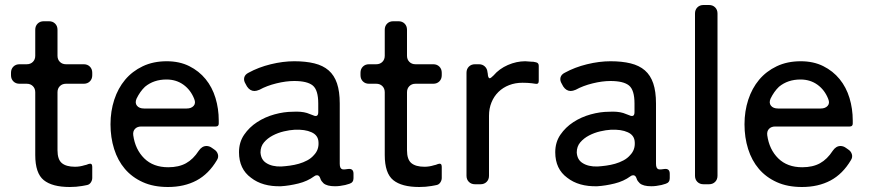

<svg xmlns="http://www.w3.org/2000/svg" viewBox="-20 -737 3479 768"><path d="M259 11Q189 11 155 -16.5Q121 -44 121 -117V-368Q121 -383 111.5 -392.5Q102 -402 87 -402H58Q43 -402 33.5 -411.5Q24 -421 24 -436V-446Q24 -461 33.5 -470.5Q43 -480 58 -480H87Q102 -480 111.5 -489.5Q121 -499 121 -514V-618Q121 -633 130.5 -642.5Q140 -652 155 -652H176Q191 -652 200.5 -642.5Q210 -633 210 -618V-514Q210 -499 219.5 -489.5Q229 -480 244 -480H315Q330 -480 339.5 -470.5Q349 -461 349 -446V-436Q349 -421 339.5 -411.5Q330 -402 315 -402H244Q229 -402 219.5 -392.5Q210 -383 210 -368V-136Q210 -99 227.5 -84.5Q245 -70 280 -70Q299 -70 318 -76Q325 -77 334 -81Q349 -86 349 -70V-25Q349 -16 343.5 -7.5Q338 1 329 3Q324 4 319 5Q314 6 308 7Q285 11 259 11Z M652 11Q594 11 551 -8.5Q508 -28 479.5 -61.5Q451 -95 436.5 -141Q422 -187 422 -240Q422 -292 437 -338Q452 -384 480.5 -418Q509 -452 551 -472Q593 -492 647 -492Q698 -492 737 -472.5Q776 -453 802.5 -420.5Q829 -388 842 -345Q855 -302 855 -255V-243Q855 -231 843 -231H545Q529 -231 520 -221.5Q511 -212 513 -196Q521 -139 557 -103.5Q593 -68 653 -68Q695 -68 724 -84Q753 -100 775 -134Q788 -153 806 -153Q817 -153 827 -146L837 -139Q848 -132 851.5 -120Q855 -108 848 -97Q815 -41 766 -15Q717 11 652 11ZM556 -303H727Q745 -303 754.5 -313.5Q764 -324 757 -341Q743 -377 714 -398Q685 -419 646 -419Q595 -419 560 -390Q540 -371 526 -342Q519 -325 528 -314Q537 -303 556 -303Z M1104 8Q1030 10 984 -26Q936 -61 936 -128Q936 -168 956.5 -198Q977 -228 1008.5 -248.5Q1040 -269 1078 -279.5Q1116 -290 1151 -290Q1185 -292 1208 -285L1232 -276Q1238 -273 1243 -273Q1253 -273 1253 -288V-323Q1253 -377 1231 -395Q1209 -413 1157 -413Q1124 -413 1085.5 -403.5Q1047 -394 1018 -378Q1006 -373 998 -373Q980 -373 968 -391L962 -402Q954 -415 957 -427Q960 -439 974 -446Q1014 -468 1063 -480Q1112 -492 1157 -492Q1203 -492 1237.5 -483.5Q1272 -475 1294.5 -455.5Q1317 -436 1328 -403.5Q1339 -371 1339 -323V-82Q1339 -63 1349 -60Q1356 -58 1372 -61Q1394 -64 1394 -42V-24Q1394 -7 1378 -2L1361 3Q1339 8 1320 8Q1288 8 1274 -4Q1270 -8 1266.5 -12.5Q1263 -17 1261 -24Q1257 -36 1248 -36Q1242 -36 1237 -32Q1210 -12 1173.5 -3Q1137 6 1104 8ZM1105 -71Q1121 -72 1139.5 -74.5Q1158 -77 1175.5 -82Q1193 -87 1209 -95.5Q1225 -104 1236 -117Q1256 -138 1254 -168Q1253 -196 1226 -208Q1200 -220 1158 -218Q1139 -217 1115.5 -211.5Q1092 -206 1071 -195Q1050 -184 1036 -167.5Q1022 -151 1022 -127Q1024 -98 1045 -85Q1068 -70 1105 -71Z M1657 11Q1587 11 1553 -16.5Q1519 -44 1519 -117V-368Q1519 -383 1509.5 -392.5Q1500 -402 1485 -402H1456Q1441 -402 1431.5 -411.5Q1422 -421 1422 -436V-446Q1422 -461 1431.5 -470.5Q1441 -480 1456 -480H1485Q1500 -480 1509.5 -489.5Q1519 -499 1519 -514V-618Q1519 -633 1528.5 -642.5Q1538 -652 1553 -652H1574Q1589 -652 1598.5 -642.5Q1608 -633 1608 -618V-514Q1608 -499 1617.5 -489.5Q1627 -480 1642 -480H1713Q1728 -480 1737.5 -470.5Q1747 -461 1747 -446V-436Q1747 -421 1737.5 -411.5Q1728 -402 1713 -402H1642Q1627 -402 1617.5 -392.5Q1608 -383 1608 -368V-136Q1608 -99 1625.5 -84.5Q1643 -70 1678 -70Q1697 -70 1716 -76Q1723 -77 1732 -81Q1747 -86 1747 -70V-25Q1747 -16 1741.5 -7.5Q1736 1 1727 3Q1722 4 1717 5Q1712 6 1706 7Q1683 11 1657 11Z M1846 -34V-446Q1846 -461 1855.5 -470.5Q1865 -480 1880 -480H1896Q1910 -480 1919.5 -471Q1929 -462 1930 -448L1931 -443Q1932 -424 1939 -424Q1943 -424 1954 -435Q1977 -462 2011.5 -477Q2046 -492 2081 -492L2109 -490H2113L2123 -488Q2135 -486 2135 -474V-413Q2135 -399 2121 -402L2107 -404Q2099 -405 2089.5 -405.5Q2080 -406 2070 -406Q2041 -406 2016.5 -396.5Q1992 -387 1974 -369.5Q1956 -352 1946 -327.5Q1936 -303 1936 -274V-34Q1936 -19 1926.5 -9.5Q1917 0 1902 0H1880Q1865 0 1855.5 -9.5Q1846 -19 1846 -34Z M2369 8Q2295 10 2249 -26Q2201 -61 2201 -128Q2201 -168 2221.5 -198Q2242 -228 2273.5 -248.5Q2305 -269 2343 -279.5Q2381 -290 2416 -290Q2450 -292 2473 -285L2497 -276Q2503 -273 2508 -273Q2518 -273 2518 -288V-323Q2518 -377 2496 -395Q2474 -413 2422 -413Q2389 -413 2350.5 -403.5Q2312 -394 2283 -378Q2271 -373 2263 -373Q2245 -373 2233 -391L2227 -402Q2219 -415 2222 -427Q2225 -439 2239 -446Q2279 -468 2328 -480Q2377 -492 2422 -492Q2468 -492 2502.5 -483.5Q2537 -475 2559.5 -455.5Q2582 -436 2593 -403.5Q2604 -371 2604 -323V-82Q2604 -63 2614 -60Q2621 -58 2637 -61Q2659 -64 2659 -42V-24Q2659 -7 2643 -2L2626 3Q2604 8 2585 8Q2553 8 2539 -4Q2535 -8 2531.5 -12.5Q2528 -17 2526 -24Q2522 -36 2513 -36Q2507 -36 2502 -32Q2475 -12 2438.5 -3Q2402 6 2369 8ZM2370 -71Q2386 -72 2404.5 -74.5Q2423 -77 2440.5 -82Q2458 -87 2474 -95.5Q2490 -104 2501 -117Q2521 -138 2519 -168Q2518 -196 2491 -208Q2465 -220 2423 -218Q2404 -217 2380.5 -211.5Q2357 -206 2336 -195Q2315 -184 2301 -167.5Q2287 -151 2287 -127Q2289 -98 2310 -85Q2333 -70 2370 -71Z M2760 -34V-683Q2760 -698 2769.5 -707.5Q2779 -717 2794 -717H2816Q2831 -717 2840.5 -707.5Q2850 -698 2850 -683V-34Q2850 -19 2840.5 -9.5Q2831 0 2816 0H2794Q2779 0 2769.5 -9.5Q2760 -19 2760 -34Z M3188 11Q3130 11 3087 -8.5Q3044 -28 3015.5 -61.5Q2987 -95 2972.5 -141Q2958 -187 2958 -240Q2958 -292 2973 -338Q2988 -384 3016.5 -418Q3045 -452 3087 -472Q3129 -492 3183 -492Q3234 -492 3273 -472.5Q3312 -453 3338.5 -420.5Q3365 -388 3378 -345Q3391 -302 3391 -255V-243Q3391 -231 3379 -231H3081Q3065 -231 3056 -221.5Q3047 -212 3049 -196Q3057 -139 3093 -103.5Q3129 -68 3189 -68Q3231 -68 3260 -84Q3289 -100 3311 -134Q3324 -153 3342 -153Q3353 -153 3363 -146L3373 -139Q3384 -132 3387.5 -120Q3391 -108 3384 -97Q3351 -41 3302 -15Q3253 11 3188 11ZM3092 -303H3263Q3281 -303 3290.5 -313.5Q3300 -324 3293 -341Q3279 -377 3250 -398Q3221 -419 3182 -419Q3131 -419 3096 -390Q3076 -371 3062 -342Q3055 -325 3064 -314Q3073 -303 3092 -303Z"/></svg>

Font: Higure Gothic Medium
Style: Regular
Weight: 500
Designer: Yoshimichi Ohira
Foundry: Positype
Version: Version 1.000